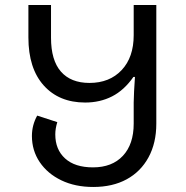

<svg xmlns="http://www.w3.org/2000/svg" viewBox="-20 -734 740 764"><path d="M351 10Q279 10 224 -16.5Q169 -43 138 -89Q107 -135 107 -193Q107 -236 128 -274L208 -248Q204 -235 202 -223Q200 -211 200 -199Q200 -139 239 -103.5Q278 -68 350 -68Q426 -68 469 -114Q512 -160 512 -242V-326Q512 -343 513.5 -370.5Q515 -398 517 -428H511Q474 -375 426 -350.5Q378 -326 319 -326Q215 -326 154 -394Q93 -462 93 -585V-714H183V-584Q183 -494 222.5 -449Q262 -404 336 -404Q416 -404 464 -455Q512 -506 512 -594V-714H602V-242Q602 -165 571 -108Q540 -51 484 -20.5Q428 10 351 10Z"/></svg>

Font: Go Noto Kurrent-Regular
Style: Regular
Weight: 400
Designer: Monotype Design Team
Foundry: Monotype Imaging Inc.
Version: Version 2.012; ttfautohint (v1.8.4.7-5d5b)